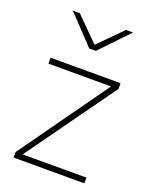

<svg xmlns="http://www.w3.org/2000/svg" viewBox="-133 -777 677 851"><g transform="rotate(20 205.0 -351.0)"><path d="M37 0V-26L341 -452L346 -444H40V-472H370V-445L65 -20L61 -27H371V0ZM187 -569 61 -702H94L212 -584H195L312 -702H345L218 -569Z"/></g></svg>

Font: SUSE Thin
Style: Regular
Weight: 250
Designer: Rene Bieder
Foundry: SUSE
Version: Version 1.000